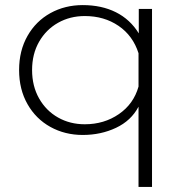

<svg xmlns="http://www.w3.org/2000/svg" viewBox="-20 -515 692 754"><path d="M524 -96Q495 -41 435.5 -13Q376 15 305 15Q235 15 178 -16.5Q121 -48 88 -106Q55 -164 55 -240Q55 -316 88 -374Q121 -432 178 -463.5Q235 -495 305 -495Q379 -495 435 -467Q491 -439 525 -384V-480H577V219H524ZM524 -175V-306Q502 -375 445.5 -413.5Q389 -452 313 -452Q255 -452 208 -425.5Q161 -399 133.5 -351Q106 -303 106 -240Q106 -177 133.5 -128.5Q161 -80 208 -53.5Q255 -27 313 -27Q389 -27 447 -67Q505 -107 524 -175Z"/></svg>

Font: Prompt ExtraLight
Style: Regular
Weight: 275
Designer: Katatrad Team
Foundry: CadsonDemak
Version: Version 1.001